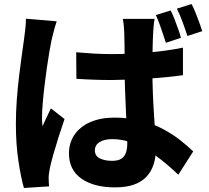

<svg xmlns="http://www.w3.org/2000/svg" viewBox="-20 -869 1040 955"><path d="M359 -609Q403 -605 447 -602.5Q491 -600 536 -600Q628 -600 719.5 -608Q811 -616 890 -632V-495Q811 -484 719.5 -478Q628 -472 536 -471Q493 -471 448.5 -472.5Q404 -474 360 -477ZM749 -775Q746 -760 744.5 -743Q743 -726 742 -709Q741 -693 740 -666Q739 -639 738.5 -605Q738 -571 738 -533Q738 -461 740.5 -401Q743 -341 746.5 -291.5Q750 -242 752.5 -201.5Q755 -161 755 -126Q755 -84 743.5 -49.5Q732 -15 708 10.5Q684 36 645.5 49.5Q607 63 552 63Q447 63 385 19.5Q323 -24 323 -106Q323 -159 351 -199.5Q379 -240 430 -262Q481 -284 549 -284Q622 -284 682 -268.5Q742 -253 790 -227.5Q838 -202 875.5 -172.5Q913 -143 941 -116L867 0Q808 -56 753.5 -95.5Q699 -135 646 -156Q593 -177 538 -177Q500 -177 476 -162.5Q452 -148 452 -121Q452 -93 477 -81Q502 -69 537 -69Q566 -69 582 -78.5Q598 -88 605.5 -107.5Q613 -127 613 -155Q613 -180 611 -221.5Q609 -263 606.5 -314Q604 -365 602 -421Q600 -477 600 -533Q600 -591 599.5 -638.5Q599 -686 598 -707Q598 -718 596 -738.5Q594 -759 591 -775ZM262 -763Q258 -752 252.5 -732.5Q247 -713 242.5 -694.5Q238 -676 236 -667Q232 -649 226 -614Q220 -579 213.5 -534.5Q207 -490 201.5 -443.5Q196 -397 192.5 -355.5Q189 -314 189 -285Q189 -276 189.5 -263Q190 -250 192 -241Q198 -257 205 -271Q212 -285 219 -300Q226 -315 233 -330L301 -277Q286 -234 271.5 -188Q257 -142 245.5 -101.5Q234 -61 228 -33Q226 -23 224 -9Q222 5 222 14Q222 22 222.5 34Q223 46 224 58L99 66Q84 14 71.5 -69Q59 -152 59 -254Q59 -311 63.5 -372.5Q68 -434 75 -491Q82 -548 88.5 -595Q95 -642 99 -670Q102 -692 105.5 -721Q109 -750 109 -776ZM829 -817Q839 -797 848.5 -772.5Q858 -748 866.5 -724Q875 -700 880 -681L805 -656Q798 -678 790 -702Q782 -726 773.5 -749.5Q765 -773 755 -794ZM933 -849Q943 -830 953 -805Q963 -780 971.5 -756.5Q980 -733 986 -714L912 -690Q902 -722 888.5 -758.5Q875 -795 860 -826Z"/></svg>

Font: Noto Sans JP Thin ExtraBold
Style: Regular
Weight: 800
Version: Version 2.004-H2;hotconv 1.0.118;makeotfexe 2.5.65603